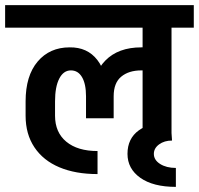

<svg xmlns="http://www.w3.org/2000/svg" viewBox="-45 -665 777 750"><path d="M512 -123V-585H625V-123ZM290 -557V-645H712V-557ZM316 -289Q316 -377 366.5 -428.5Q417 -480 507 -480V-390Q458 -390 428.5 -365.5Q399 -341 399 -289ZM506 -390V-480H538V-390ZM336 15Q250 15 187 -11.5Q124 -38 89.5 -89.5Q55 -141 55 -213H170Q170 -148 214 -111.5Q258 -75 336 -75ZM55 -212V-270H170V-212ZM55 -269Q55 -369 102 -424.5Q149 -480 227 -480L232 -390Q203 -390 186.5 -358Q170 -326 170 -269ZM291 -203V-289H399V-203ZM291 -289Q291 -337 275.5 -363.5Q260 -390 232 -390L227 -480Q296 -481 335 -431Q374 -381 374 -289ZM-25 -557V-645H529V-557ZM513 -173V-480H588V-173ZM453 -64Q453 -124 497.5 -156Q542 -188 622 -189L627 -116Q597 -116 576.5 -101Q556 -86 556 -64ZM642 65Q553 65 503 29.5Q453 -6 453 -64H556Q556 -40 580.5 -24.5Q605 -9 642 -9Z"/></svg>

Font: Akshar Light Medium
Style: Regular
Weight: 500
Version: Version 1.100